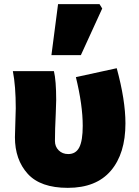

<svg xmlns="http://www.w3.org/2000/svg" viewBox="-20 -893 670 926"><path d="M52 -231Q52 -254 54 -302Q56 -348 56 -371Q56 -478 42 -550H240Q251 -505 251 -410L249 -347Q245 -267 245 -213Q245 -186 263 -168Q281 -150 309 -150Q346 -150 362.5 -182.5Q379 -215 379 -286Q379 -386 346 -521L543 -564Q585 -410 585 -298Q585 -152 514.5 -69.5Q444 13 307 13Q175 13 113.5 -55Q52 -123 52 -231ZM260 -873H460L473 -852L370 -627H228Z"/></svg>

Font: Nebula Sans Black
Style: Regular
Weight: 900
Designer: Paul D. Hunt for Adobe (as Source Sans)
Foundry: Nebula Entertainment & Broadcasting LLC
Version: Version 1.010